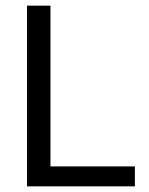

<svg xmlns="http://www.w3.org/2000/svg" viewBox="-20 -659 527 679"><path d="M158.5 0H75.5V-639H158.5ZM120 -70.5H457V0H120Z"/></svg>

Font: Anek Latin Medium
Style: Regular
Weight: 400
Version: Version 1.003